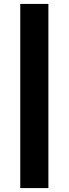

<svg xmlns="http://www.w3.org/2000/svg" viewBox="-20 -762 349 976"><path d="M83 -742H226V194H83Z"/></svg>

Font: CMG Sans
Style: Bold
Weight: 700
Designer: Julieta Ulanovsky
Foundry: Julieta Ulanovsky
Version: Version 7.200